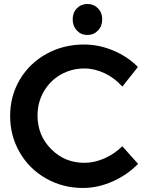

<svg xmlns="http://www.w3.org/2000/svg" viewBox="-20 -932 736 962"><path d="M365.2 -890.4Q386.2 -912.1 418 -912.1Q449.7 -912.1 470.9 -890.4Q492.2 -868.7 492.2 -835Q492.2 -801.3 470.9 -779.1Q449.7 -756.8 418 -756.8Q386.2 -756.8 365.2 -779.1Q344.2 -801.3 344.2 -835Q344.2 -868.7 365.2 -890.4ZM592.8 -498Q555.7 -540.5 505.1 -564.7Q454.6 -588.9 402.8 -588.9Q337.9 -588.9 283.9 -557.9Q230 -526.9 199 -472.7Q168 -418.5 168 -353Q168 -253.9 236.1 -185.1Q304.2 -116.2 402.8 -116.2Q452.6 -116.2 503.2 -138.4Q553.7 -160.6 592.8 -199.2L671.9 -110.8Q617.2 -55.2 543.9 -22.7Q470.7 9.8 396 9.8Q294.4 9.8 210.7 -37.8Q127 -85.4 78.9 -168.2Q30.8 -251 30.8 -351.1Q30.8 -451.2 79.3 -533.2Q127.9 -615.2 212.9 -662.1Q297.9 -709 400.9 -709Q475.6 -709 547.9 -678.7Q620.1 -648.4 670.9 -596.2Z"/></svg>

Font: Montserrat-Arabic Medium
Style: Regular
Weight: 500
Designer: Mohamed Gaber
Foundry: Kief Type Foundry
Version: Version 5.008;PS 005.008;hotconv 1.0.88;makeotf.lib2.5.64775